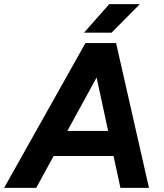

<svg xmlns="http://www.w3.org/2000/svg" viewBox="-54 -908 791 928"><path d="M-34 0 359 -700H504L121 0ZM528 0 377 -700H507L666 0ZM123 -154 143 -275H582L562 -154ZM352 -750 474 -888H622L485 -750Z"/></svg>

Font: Figtree
Style: Bold Italic
Weight: 700
Italic angle: -9.5°
Foundry: Erik Kennedy
Version: Version 2.001;gftools[0.9.30]